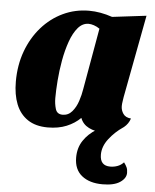

<svg xmlns="http://www.w3.org/2000/svg" viewBox="-55 -576 709 881"><g transform="rotate(5 299.5 -136.0)"><path d="M177 20Q121 20 84.5 -4.5Q48 -29 30.5 -73Q13 -117 13 -177Q13 -253 36.5 -317Q60 -381 102 -429Q144 -477 200 -503.5Q256 -530 320 -530Q372 -530 427 -511L584 -530L512 -149Q511 -141 509 -129Q507 -117 507 -107Q507 -88 518 -72Q529 -56 554 -54Q546 -29 525.5 -12.5Q505 4 478.5 12Q452 20 427 20Q394 20 366 6Q338 -8 327 -37Q301 -11 263.5 4.5Q226 20 177 20ZM240 -44Q266 -44 283.5 -64.5Q301 -85 310.5 -114Q320 -143 324 -169L374 -452Q361 -461 347.5 -465.5Q334 -470 323 -470Q295 -470 274 -445.5Q253 -421 238.5 -380Q224 -339 215.5 -291.5Q207 -244 203.5 -198Q200 -152 200 -117Q200 -91 207 -67.5Q214 -44 240 -44ZM450 258Q390 258 354.5 229.5Q319 201 319 146Q319 101 341.5 67.5Q364 34 400.5 12Q437 -10 478 -22L522 -16V-10Q485 15 458 50Q431 85 431 123Q431 174 478 174Q496 174 512 168Q528 162 540 149Q549 161 553.5 171Q558 181 558 196Q558 221 530.5 239.5Q503 258 450 258Z"/></g></svg>

Font: Sansita Swashed Light ExtraBold
Style: Regular
Weight: 800
Version: Version 1.003